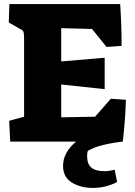

<svg xmlns="http://www.w3.org/2000/svg" viewBox="-20 -694 661 941"><path d="M289 119Q289 53 353 0H30L25 -102L98 -122V-505Q98 -532 94.5 -539.5Q91 -547 73 -555L23 -584L26 -674H569Q576 -569 576 -469L502 -464L431 -552L280 -556V-393L493 -411V-257L280 -280V-119L446 -122L523 -210L597 -205Q595 -117 582 0Q535 5 488 16Q441 27 411 45Q407 53 407 72Q407 110 428 127.5Q449 145 492 145Q514 145 542 138L554 198Q499 227 435 227Q375 227 332 200.5Q289 174 289 119Z"/></svg>

Font: Suez One
Style: Regular
Weight: 400
Designer: Michal Sahar
Foundry: Hagilda
Version: Version 1.001